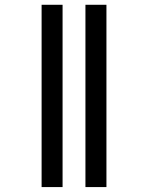

<svg xmlns="http://www.w3.org/2000/svg" viewBox="-20 -694 610 791"><path d="M418.5 76.7H332V-674.3H418.5ZM237.8 76.7H151.4V-674.3H237.8Z"/></svg>

Font: Yantramanav
Style: Regular
Weight: 400
Version: Version 1.001;PS 1.0;hotconv 1.0.72;makeotf.lib2.5.5900; ttf